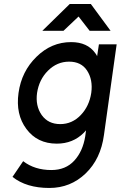

<svg xmlns="http://www.w3.org/2000/svg" viewBox="-20 -720 599 953"><path d="M190 -567H295L370 -638L425 -567H529L431 -700H326ZM323 -414Q383 -414 412 -370Q442 -324 433 -259Q423 -193 381 -149Q338 -104 279 -104Q219 -104 187 -149Q155 -195 164 -259Q174 -325 218 -369Q263 -414 323 -414ZM333 -511Q235 -511 161 -438Q87 -366 72 -259Q57 -152 111 -80Q165 -7 262 -7Q342 -7 396 -61Q399 -64 401.5 -67Q404 -70 407 -73L403 -43Q391 31 349 77Q306 124 235 124Q152 124 95 80L42 158Q111 213 225 213Q330 213 405 141Q480 69 496 -50L559 -500H471L462 -441Q460 -445 458 -449Q456 -453 453 -456Q414 -511 333 -511Z"/></svg>

Font: Unageo
Style: Medium-Italic
Weight: 500
Designer: Richard Sepsi
Foundry: Richard Sepsi
Version: Version 2.000